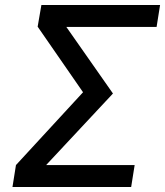

<svg xmlns="http://www.w3.org/2000/svg" viewBox="-20 -750 662 770"><path d="M30 0 44 -88 313 -380 131 -643 146 -730H622L608 -642H246L433 -375L165 -88H520L506 0Z"/></svg>

Font: JetBrains Mono NL Medium
Style: Italic
Weight: 500
Italic angle: -9°
Monospace: yes
Designer: Philipp Nurullin, Konstantin Bulenkov
Foundry: JetBrains
Version: Version 2.305; ttfautohint (v1.8.4.7-5d5b)